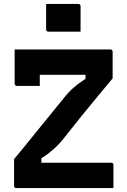

<svg xmlns="http://www.w3.org/2000/svg" viewBox="-20 -950 640 970"><path d="M213 -930Q232 -930 252.5 -930Q273 -930 294.5 -930Q316 -930 336.5 -930Q357 -930 376 -930Q381 -930 384 -927Q387 -924 387 -919V-790Q368 -790 347.5 -790Q327 -790 305.5 -790Q284 -790 263.5 -790Q243 -790 224 -790Q219 -790 216 -793Q213 -796 213 -801ZM553 0H62Q57 0 54 -3Q51 -6 51 -11V-146Q93 -196 133 -246Q173 -296 214.5 -346.5Q256 -397 298 -449Q312 -467 325.5 -481.5Q339 -496 351.5 -507Q364 -518 377.5 -528Q391 -538 406 -547.5Q421 -557 438 -567L412 -528V-597L428 -572Q371 -572 331.5 -572Q292 -572 263 -572Q234 -572 205 -572H171Q142 -572 120.5 -580.5Q99 -589 84 -605Q69 -621 62 -645Q55 -669 54 -700H538Q542 -700 544 -698.5Q546 -697 547.5 -695Q549 -693 549 -689V-554Q514 -512 475 -465Q436 -418 394.5 -367Q353 -316 310 -261Q294 -240 280 -225Q266 -210 252.5 -198Q239 -186 225.5 -175.5Q212 -165 197 -155.5Q182 -146 164 -134L189 -171V-102L173 -128Q230 -128 280 -128Q330 -128 373.5 -128Q417 -128 453 -128H542Q547 -128 550 -125Q553 -122 553 -117Q553 -88 553 -58.5Q553 -29 553 0ZM181 -516Q151 -516 124 -516Q97 -516 65 -516Q62 -516 59.5 -517.5Q57 -519 55.5 -521.5Q54 -524 54 -527Q54 -544 54 -566Q54 -588 54 -613Q54 -638 54 -660.5Q54 -683 54 -700Q105 -700 132.5 -689.5Q160 -679 170.5 -655Q181 -631 181 -592Q181 -582 181 -568Q181 -554 181 -540Q181 -526 181 -516Z"/></svg>

Font: Recursive
Style: Bold
Weight: 700
Version: Version 1.085